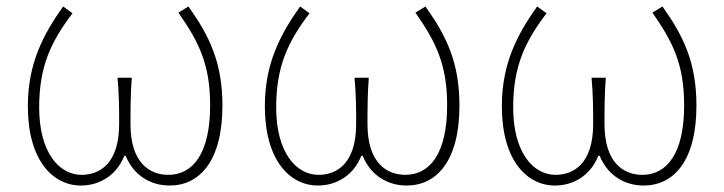

<svg xmlns="http://www.w3.org/2000/svg" viewBox="-20 -560 2236 593"><path d="M230 13C287 13 340 -18 364 -79H368C393 -18 445 13 504 13C596 13 667 -62 667 -234C667 -368 626 -450 562 -540L531 -521C596 -428 629 -359 629 -234C629 -85 575 -20 500 -20C444 -20 383 -55 383 -177C383 -217 383 -267 387 -320H343C348 -267 348 -217 348 -177C348 -55 288 -20 232 -20C162 -20 101 -90 101 -228C101 -356 138 -432 204 -519L175 -540C113 -453 66 -363 66 -232C66 -65 143 13 230 13Z M962 13C1019 13 1072 -18 1096 -79H1100C1125 -18 1177 13 1236 13C1328 13 1399 -62 1399 -234C1399 -368 1358 -450 1294 -540L1263 -521C1328 -428 1361 -359 1361 -234C1361 -85 1307 -20 1232 -20C1176 -20 1115 -55 1115 -177C1115 -217 1115 -267 1119 -320H1075C1080 -267 1080 -217 1080 -177C1080 -55 1020 -20 964 -20C894 -20 833 -90 833 -228C833 -356 870 -432 936 -519L907 -540C845 -453 798 -363 798 -232C798 -65 875 13 962 13Z M1694 13C1751 13 1804 -18 1828 -79H1832C1857 -18 1909 13 1968 13C2060 13 2131 -62 2131 -234C2131 -368 2090 -450 2026 -540L1995 -521C2060 -428 2093 -359 2093 -234C2093 -85 2039 -20 1964 -20C1908 -20 1847 -55 1847 -177C1847 -217 1847 -267 1851 -320H1807C1812 -267 1812 -217 1812 -177C1812 -55 1752 -20 1696 -20C1626 -20 1565 -90 1565 -228C1565 -356 1602 -432 1668 -519L1639 -540C1577 -453 1530 -363 1530 -232C1530 -65 1607 13 1694 13Z"/></svg>

Font: Noto Sans JP Thin
Style: Regular
Weight: 100
Designer: Ryoko NISHIZUKA 西塚涼子 (kana, bopomofo & ideographs); Paul D. Hunt (Latin, Greek & Cyrillic); Sandoll Communications 산돌커뮤니
Foundry: Adobe
Version: Version 2.004;hotconv 1.0.118;makeotfexe 2.5.65603